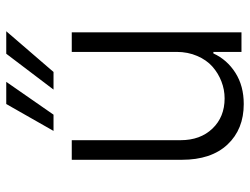

<svg xmlns="http://www.w3.org/2000/svg" viewBox="-113 -683 803 617"><g transform="rotate(-90 288.5 -374.5)"><path d="M309.1 -604 424.3 -755.9H496.6L365.7 -604ZM176.3 -604 262.7 -755.9H334L228.5 -604ZM430.2 -208.5V-545.4H493.2V0H430.2V-90.3H425.3Q405.3 -46.4 363 -19.5Q320.8 7.3 262.7 7.3Q181.6 7.3 132.6 -44.9Q83.5 -97.2 83.5 -191.9V-545.4H146.5V-195.8Q146.5 -132.3 183.8 -93.3Q221.2 -54.2 280.8 -54.2Q309.1 -54.2 335.4 -64.5Q361.8 -74.7 383.1 -93.5Q404.3 -112.3 417.2 -142.3Q430.2 -172.4 430.2 -208.5Z"/></g></svg>

Font: Interop Light
Style: Regular
Weight: 300
Designer: Rasmus Andersson, Google, Jang Haemin
Foundry: jhaemin
Version: Version 1.007